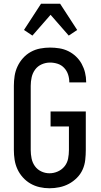

<svg xmlns="http://www.w3.org/2000/svg" viewBox="-20 -997 540 1025"><path d="M244 8Q217 8 191 2Q165 -4 142.5 -17Q120 -30 102 -50Q84 -70 73 -94Q62 -118 58 -144Q54 -170 54 -196V-539Q54 -565 58 -591.5Q62 -618 73.5 -642.5Q85 -667 103 -687Q121 -707 144.5 -720Q168 -733 194.5 -738Q221 -743 247 -743Q272 -743 297 -739Q322 -735 344.5 -724Q367 -713 385.5 -695.5Q404 -678 416 -656Q428 -634 434 -609.5Q440 -585 440 -560V-557H350V-558Q350 -579 343.5 -599Q337 -619 322.5 -634.5Q308 -650 288 -656.5Q268 -663 247 -663Q224 -663 202.5 -653.5Q181 -644 167.5 -625.5Q154 -607 149 -584.5Q144 -562 144 -539V-196Q144 -174 148.5 -151.5Q153 -129 166 -110.5Q179 -92 200 -82Q221 -72 244 -72Q267 -72 288.5 -81.5Q310 -91 324.5 -109Q339 -127 343.5 -150Q348 -173 348 -196V-322H250V-402H438V-196Q438 -170 435 -143Q432 -116 421 -91.5Q410 -67 390.5 -47.5Q371 -28 347.5 -15.5Q324 -3 297.5 2.5Q271 8 244 8ZM153 -807 108 -837 199 -977H301L392 -837L347 -807L250 -918Z"/></svg>

Font: Iosevka SS18 Medium
Style: Regular
Weight: 500
Monospace: yes
Designer: Belleve Invis
Foundry: Belleve Invis
Version: Version 25.1.1; ttfautohint (v1.8.4)